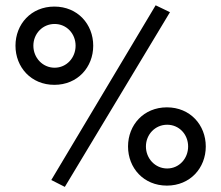

<svg xmlns="http://www.w3.org/2000/svg" viewBox="-20 -694 845 733"><path d="M175.8 -6.8 227.5 19.5 628.9 -647.5 574.2 -673.8ZM187.5 -668.9C98.6 -668.9 39.1 -601.6 39.1 -519.5C39.1 -437.5 98.6 -370.1 187.5 -370.1C276.4 -370.1 335.9 -437.5 335.9 -519.5C335.9 -601.6 276.4 -668.9 187.5 -668.9ZM188.5 -602.5C234.4 -602.5 268.6 -565.4 268.6 -519.5C268.6 -473.6 234.4 -435.5 188.5 -435.5C142.6 -435.5 107.4 -473.6 107.4 -519.5C107.4 -565.4 142.6 -602.5 188.5 -602.5ZM617.2 -284.2C528.3 -284.2 468.8 -216.8 468.8 -134.8C468.8 -52.7 528.3 14.6 617.2 14.6C706.1 14.6 765.6 -52.7 765.6 -134.8C765.6 -216.8 706.1 -284.2 617.2 -284.2ZM618.2 -217.8C664.1 -217.8 698.2 -180.7 698.2 -134.8C698.2 -88.9 664.1 -50.8 618.2 -50.8C572.3 -50.8 537.1 -88.9 537.1 -134.8C537.1 -180.7 572.3 -217.8 618.2 -217.8Z"/></svg>

Font: Sen-gleads
Style: Regular
Weight: 400
Designer: Kosal Sen, Philatype
Foundry: Philatype
Version: Version 1.004; ttfautohint (v1.8.3)